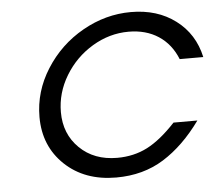

<svg xmlns="http://www.w3.org/2000/svg" viewBox="-45 -610 769 673"><g transform="rotate(-5 339.0 -273.5)"><path d="M554.2 -161.1H638.2Q577.6 -77.1 505.4 -32Q433.1 13.2 337.9 13.2Q227.1 13.2 157.5 -52.7Q87.9 -118.7 87.9 -221.2Q87.9 -311 137.7 -389.6Q187.5 -468.3 268.6 -514.2Q349.6 -560.1 439 -560.1Q531.7 -560.1 595.9 -511.7Q660.2 -463.4 678.2 -380.9H595.2Q573.7 -434.6 529.8 -463.4Q485.8 -492.2 424.8 -492.2Q357.4 -492.2 297.1 -456.1Q236.8 -419.9 200.4 -359.6Q164.1 -299.3 164.1 -231.9Q164.1 -154.8 215.1 -105Q266.1 -55.2 347.2 -55.2Q405.8 -55.2 453.4 -79.6Q501 -104 554.2 -161.1Z"/></g></svg>

Font: Involve
Style: Italic
Weight: 400
Italic angle: -10.5°
Designer: Stefan Peev
Foundry: Context Ltd.
Version: Version 1.001